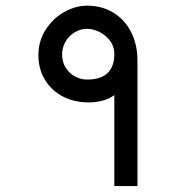

<svg xmlns="http://www.w3.org/2000/svg" viewBox="-20 -636 640 660"><path d="M284 -284Q234 -284 194.8 -305Q155.5 -326 133.8 -363Q112 -400 112 -446Q112 -495 137 -534Q162 -573 201 -594.8Q240 -616.5 279 -616.5Q330.5 -616.5 369.8 -592.5Q409 -568.5 430.8 -525.5Q452.5 -482.5 452.5 -428V3.5H373V-309Q338.5 -284 284 -284ZM373 -451Q373 -476 358.5 -495.5Q344 -515 322 -526Q300 -537 279 -537Q256.5 -537 236.8 -525Q217 -513 205.2 -492.8Q193.5 -472.5 193.5 -450Q193.5 -422 206.5 -402.2Q219.5 -382.5 239.2 -372.5Q259 -362.5 279 -362.5Q373 -362.5 373 -451Z"/></svg>

Font: JuliaMono MediumItalic
Style: Regular
Weight: 500
Italic angle: -9°
Monospace: yes
Designer: cormullion
Foundry: corm
Version: Version 0.049; ttfautohint (v1.8.4)